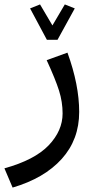

<svg xmlns="http://www.w3.org/2000/svg" viewBox="-50 -597 433 868"><path d="M-30 164Q107 126 170 60Q233 -6 233 -84Q233 -136 217 -187Q201 -238 161 -325L255 -359Q308 -213 308 -91Q308 34 229 121.5Q150 209 7 251ZM187 -482 243 -577 288 -559 210 -417H162L86 -559L131 -577Z"/></svg>

Font: FiraGOUPP
Style: Medium
Weight: 400
Designer: bBox Type
Foundry: bBox Type GmbH
Version: Version 1.001